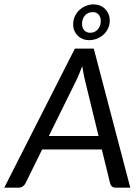

<svg xmlns="http://www.w3.org/2000/svg" viewBox="-49 -866 648 886"><path d="M0 0ZM552.2 0H485.8Q474.1 0 467.8 -5.4Q461.4 -10.7 459 -20.5L420.9 -176.3H145.5L68.8 -20.5Q64.9 -12.2 56.6 -6.1Q48.3 0 37.6 0H-29.3L296.4 -641.6H383.8ZM176.3 -238.3H405.8L341.8 -501Q339.4 -512.7 336.2 -528.1Q333 -543.5 330.6 -561Q323.7 -543.5 317.4 -527.8Q311 -512.2 305.7 -500.5ZM288.6 -752.9Q288.6 -773.4 296.4 -790.5Q304.2 -807.6 317.4 -819.8Q330.6 -832 347.4 -838.9Q364.3 -845.7 382.3 -845.7Q398.4 -845.7 412.1 -840.3Q425.8 -835 435.8 -825Q445.8 -814.9 451.7 -801.3Q457.5 -787.6 457.5 -771.5Q457.5 -751.5 449.5 -734.6Q441.4 -717.8 428.2 -705.8Q415 -693.8 397.9 -687.3Q380.9 -680.7 362.3 -680.7Q346.7 -680.7 333.3 -686Q319.8 -691.4 310.1 -700.9Q300.3 -710.4 294.4 -723.6Q288.6 -736.8 288.6 -752.9ZM329.6 -755.4Q329.6 -737.8 339.6 -726.3Q349.6 -714.8 367.7 -714.8Q388.2 -714.8 402.1 -730.2Q416 -745.6 416 -769Q416 -787.1 406.2 -798.6Q396.5 -810.1 379.4 -810.1Q356.4 -810.1 343 -794.7Q329.6 -779.3 329.6 -755.4Z"/></svg>

Font: Carlito
Style: Italic
Weight: 400
Italic angle: -7°
Designer: Lukasz Dziedzic
Foundry: tyPoland Lukasz Dziedzic
Version: Version 1.104